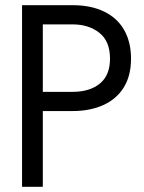

<svg xmlns="http://www.w3.org/2000/svg" viewBox="-20 -720 555 740"><path d="M145 -700V0H65V-700ZM404 -494Q404 -561 363 -593.5Q322 -626 260 -626H100V-700H260Q331 -700 382 -675Q433 -650 459 -603.5Q485 -557 485 -494Q485 -428 457 -383Q429 -338 378 -315Q327 -292 260 -292H100V-366H260Q326 -366 365 -398Q404 -430 404 -494Z"/></svg>

Font: TASA Explorer VF
Style: Regular
Weight: 400
Designer: Weizhong Zhang
Foundry: Local Remote
Version: Version 1.000;Glyphs 3.2 (3192)